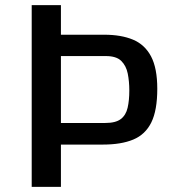

<svg xmlns="http://www.w3.org/2000/svg" viewBox="-20 -731 691 751"><path d="M104 -710.9H218.3V-595.2H387.7Q454.1 -595.2 500.2 -575.9Q546.4 -556.6 570.8 -510.5Q595.2 -464.4 595.2 -383.8Q595.2 -299.3 571.8 -252Q548.3 -204.6 501.2 -185.1Q454.1 -165.5 382.8 -165.5H218.3V0H104ZM391.6 -250Q432.6 -250 452.6 -265.4Q472.7 -280.8 479.2 -309.6Q485.8 -338.4 485.8 -377Q485.8 -412.6 479.7 -443.1Q473.6 -473.6 454.3 -492.7Q435.1 -511.7 394 -511.7H218.3V-250Z"/></svg>

Font: Monda Medium
Style: Regular
Weight: 500
Designer: Vernon Adams
Foundry: Vernon Adams
Version: Version 2.200